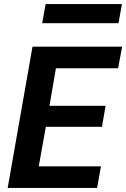

<svg xmlns="http://www.w3.org/2000/svg" viewBox="-20 -931 625 951"><path d="M18 0 141 -700H585L565 -593H257L225 -407H503L485 -303H207L172 -107H480L461 0ZM189 -816 206 -911H584L567 -816Z"/></svg>

Font: DM Sans 28pt
Style: Bold Italic
Weight: 700
Italic angle: -10°
Version: Version 4.004;gftools[0.9.30]